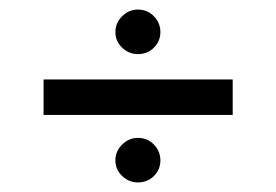

<svg xmlns="http://www.w3.org/2000/svg" viewBox="-20 -435 577 401"><path d="M221 -368Q221 -387 235 -401Q249 -415 268 -415Q288 -415 301.5 -401Q315 -387 315 -368Q315 -349 301.5 -335.5Q288 -322 268 -322Q249 -322 235 -335.5Q221 -349 221 -368ZM466 -269V-195H71V-269ZM221 -100Q221 -119 235 -133Q249 -147 268 -147Q288 -147 301.5 -133Q315 -119 315 -100Q315 -81 301.5 -67.5Q288 -54 268 -54Q249 -54 235 -67.5Q221 -81 221 -100Z"/></svg>

Font: Libertinus Serif SemiBold
Style: Regular
Weight: 600
Designer: Philipp H. Poll, Khaled Hosny
Foundry: Caleb Maclennan
Version: Version 7.051;RELEASE